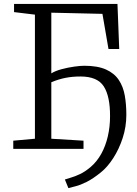

<svg xmlns="http://www.w3.org/2000/svg" viewBox="-20 -763 703 984"><path d="M330.5 201 312.5 157Q324.5 152.5 344.2 147Q364 141.5 390 129.2Q416 117 445 92.5Q477 65 499 25.2Q521 -14.5 532.5 -63.8Q544 -113 544 -167Q544.5 -269 512 -320Q479.5 -371 392.5 -371Q351.5 -371 316.5 -364.2Q281.5 -357.5 243 -341.5V-52L408 -42V0H48V-42L159 -52V-688L52 -701V-743H582L591 -512H536L505 -692L243 -698V-387Q264 -400 296 -408.5Q328 -417 360 -421.5Q392 -426 411.5 -426Q480.5 -426 523.2 -406.8Q566 -387.5 588.8 -353.2Q611.5 -319 619.5 -273.5Q627.5 -228 627.5 -175Q627.5 -113 608.8 -55.8Q590 1.5 560.5 47.2Q531 93 497.5 120Q456 153.5 423.8 169.5Q391.5 185.5 368.5 191.2Q345.5 197 330.5 201Z"/></svg>

Font: Merriweather Light
Style: Regular
Weight: 300
Designer: Eben Sorkin
Foundry: Eben Sorkin
Version: Version 2.100